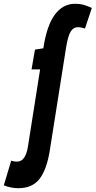

<svg xmlns="http://www.w3.org/2000/svg" viewBox="-141 -770 503 1010"><path d="M-45 220Q-83 220 -121 205L-82 75Q-71 79 -64 79.5Q-57 80 -50 80Q-7 80 6 1L70 -405H25L43 -509L87 -516Q105 -636 147.5 -693Q190 -750 253 -750Q282 -750 302.5 -743.5Q323 -737 342 -728L306 -620Q285 -627 269 -627Q245 -627 230.5 -603.5Q216 -580 206 -516L121 21Q105 122 67 171Q29 220 -45 220Z"/></svg>

Font: Georama ExtraCondensed
Style: Bold Italic
Weight: 700
Width: 2
Italic angle: -9°
Designer: Jean-Baptiste Levee
Foundry: Production Type
Version: Version 1.000